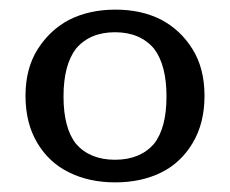

<svg xmlns="http://www.w3.org/2000/svg" viewBox="-20 -830 477 399"><path d="M138 -531Q167 -498 219 -498Q271 -498 300 -531Q326 -564 326 -629.5Q326 -695 300 -729Q271 -763 219 -763Q167 -763 138 -729Q112 -695 112 -629.5Q112 -564 138 -531ZM316 -472Q274 -451 219.5 -451Q165 -451 123 -472Q82 -492 57.5 -533Q33 -574 33 -631Q33 -688 58.5 -728Q84 -768 124 -789Q166 -810 220 -810Q274 -810 315 -789Q355 -768 380 -728Q405 -688 405 -631Q405 -574 380.5 -533Q356 -492 316 -472Z"/></svg>

Font: Early Summer Mincho Screen
Style: Regular
Weight: 400
Designer: GuiWonder
Version: Version 1.002